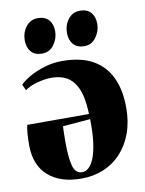

<svg xmlns="http://www.w3.org/2000/svg" viewBox="-84 -787 647 858"><g transform="rotate(-10 239.5 -358.0)"><path d="M216 12.5Q121 12.5 66.8 -34.8Q12.5 -82 11 -171Q11 -208.5 13.2 -231.8Q15.5 -255 18.5 -266H298.5Q297 -316.5 287.8 -352.5Q278.5 -388.5 261.2 -411Q244 -433.5 218.8 -444Q193.5 -454.5 160.5 -454.5Q132 -454.5 96.5 -445Q61 -435.5 40 -419.5L27.5 -446.5Q42 -462 71.2 -479Q100.5 -496 139.8 -508Q179 -520 220.5 -520Q306 -520 360.5 -489Q415 -458 441.2 -401Q467.5 -344 467.5 -265.5Q467.5 -201 448.8 -149.8Q430 -98.5 396.2 -62Q362.5 -25.5 316.5 -6.5Q270.5 12.5 216 12.5ZM224.5 -15Q240 -15 254 -27.8Q268 -40.5 278.8 -67.5Q289.5 -94.5 295.2 -137.8Q301 -181 299.5 -242.5L174.5 -232Q173.5 -215.5 173.5 -198.5Q173.5 -181.5 173 -165Q173 -90.5 183 -52.8Q193 -15 224.5 -15ZM139.5 -568Q107 -568 90 -587.5Q73 -607 73 -639.5Q73 -675 93.5 -701.2Q114 -727.5 146.5 -727.5H147.5Q179.5 -727.5 196.8 -708.2Q214 -689 214 -656.5Q214 -624 194 -596Q174 -568 140 -568ZM330.5 -568Q299 -568 281.8 -587.5Q264.5 -607 264.5 -639.5Q264.5 -675 284.8 -701.2Q305 -727.5 338 -727.5H339Q371 -727.5 388 -708.2Q405 -689 405 -656.5Q405 -624 385 -596Q365 -568 331.5 -568Z"/></g></svg>

Font: Merriweather 144pt ExtraBold
Style: Regular
Weight: 800
Version: Version 2.100